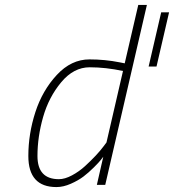

<svg xmlns="http://www.w3.org/2000/svg" viewBox="-20 -750 706 779"><path d="M666 -700 615 -480H583L634 -700ZM209 9Q95 9 95 -117Q95 -207 123.5 -295Q152 -383 210.5 -446Q269 -509 343 -509Q406 -509 466 -497L486 -493L541 -730H576L407 0H373L399 -114Q395 -109 388.5 -100.5Q382 -92 361 -71Q340 -50 319 -34Q298 -18 267.5 -4.5Q237 9 209 9ZM479 -462Q409 -477 344 -477Q279 -477 228.5 -416.5Q178 -356 155 -275.5Q132 -195 132 -117Q132 -23 219 -23Q243 -23 272 -38.5Q301 -54 325 -76Q374 -121 400 -156L412 -172Z"/></svg>

Font: Titillium Web ExtraLight
Style: Italic
Weight: 275
Italic angle: -13°
Version: Version 1.002;PS 57.000;hotconv 1.0.70;makeotf.lib2.5.55311